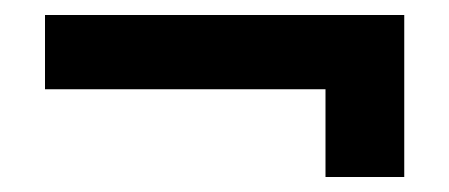

<svg xmlns="http://www.w3.org/2000/svg" viewBox="-20 -346 599 256"><path d="M414 -110V-227H40V-326H519V-110Z"/></svg>

Font: MuseoModerno Medium
Style: Regular
Weight: 500
Designer: Pablo Cosgaya, Héctor Gatti, Marcela Romero, and the Authors of The MuseoModerno Project.
Foundry: Omnibus-Type Team
Version: Version 1.001